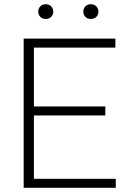

<svg xmlns="http://www.w3.org/2000/svg" viewBox="-20 -895 609 915"><path d="M531.7 0H124V-43H531.7ZM141.6 0H92.8V-710.9H141.6ZM481.9 -344.7H124V-387.7H481.9ZM529.8 -668H124V-710.9H529.8ZM412.6 -804.7Q396.5 -804.7 386.7 -814.9Q377 -825.2 377 -839.4Q377 -854 386.7 -864.5Q396.5 -875 412.6 -875Q429.2 -875 439.2 -864.5Q449.2 -854 449.2 -839.4Q449.2 -825.2 439.2 -814.9Q429.2 -804.7 412.6 -804.7ZM197.8 -804.7Q181.6 -804.7 171.9 -814.9Q162.1 -825.2 162.1 -839.4Q162.1 -854 171.9 -864.5Q181.6 -875 197.8 -875Q214.4 -875 224.1 -864.5Q233.9 -854 233.9 -839.4Q233.9 -825.2 224.1 -814.9Q214.4 -804.7 197.8 -804.7Z"/></svg>

Font: Heebo ExtraLight
Style: Regular
Weight: 250
Designer: Oded Ezer
Foundry: Ezer Type House
Version: Version 3.100